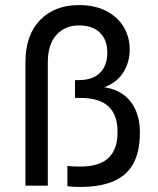

<svg xmlns="http://www.w3.org/2000/svg" viewBox="-20 -730 620 755"><path d="M80 0V-485Q80 -592 137.5 -651Q195 -710 290 -710Q353 -710 397.5 -687Q442 -664 466 -624.5Q490 -585 490 -535Q490 -484 464 -444Q438 -404 390 -387Q441 -379 472 -352.5Q503 -326 516.5 -289.5Q530 -253 530 -215V-206Q530 -136 505.5 -89Q481 -42 429 -18.5Q377 5 295 5Q284 5 270 4.5Q256 4 245 2V-78Q256 -76 270 -75.5Q284 -75 295 -75Q371 -75 406.5 -109Q442 -143 442 -206V-215Q442 -278 406.5 -311.5Q371 -345 295 -345H275V-415H290Q344 -415 373 -443.5Q402 -472 402 -523Q402 -573 373 -601.5Q344 -630 290 -630Q236 -630 202 -593Q168 -556 168 -485V0Z"/></svg>

Font: Golos Text
Style: Regular
Weight: 400
Designer: A.Korolkova, Vitaly Kuzmin
Foundry: ParaType Ltd
Version: Version 2.004